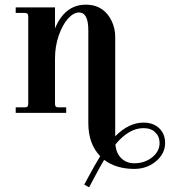

<svg xmlns="http://www.w3.org/2000/svg" viewBox="-20 -488 734 830"><path d="M478 -330.1V101.1Q537.1 42 600.1 42Q643.1 42 668.5 66.7Q693.8 91.3 693.8 129.9Q693.8 175.8 654.5 209Q615.2 242.2 560.1 242.2Q482.9 242.2 430.2 203.1Q414.1 229.5 390.4 274.4Q366.7 319.3 365.2 321.8L344.2 310.1Q349.6 300.3 362.5 276.1Q375.5 252 388.2 229.5Q400.9 207 413.1 187Q361.8 134.3 361.8 43.9V-356.9Q361.8 -434.1 321.8 -434.1Q297.9 -434.1 273.9 -407.5Q250 -380.9 233.9 -334.2Q217.8 -287.6 217.8 -235.8V-40Q217.8 -30.8 221.2 -27.3Q224.6 -23.9 233.9 -23.9H266.1V0H47.9V-23.9H85.9Q95.2 -23.9 98.6 -27.3Q102.1 -30.8 102.1 -40V-416Q102.1 -425.3 98.6 -428.7Q95.2 -432.1 85.9 -432.1H47.9V-456.1H217.8V-365.2Q260.3 -467.8 351.1 -467.8Q394 -467.8 423.8 -445.8Q448.7 -427.7 463.4 -395.8Q478 -363.8 478 -330.1ZM560.1 217.8Q605.5 217.8 637.7 192.1Q669.9 166.5 669.9 129.9Q669.9 102.5 651.4 84.2Q632.8 65.9 600.1 65.9Q537.6 65.9 479 136.2Q481.9 174.8 504.6 196.3Q527.3 217.8 560.1 217.8Z"/></svg>

Font: Flanker Steampunk
Style: Bold
Weight: 700
Designer: Alexey Kryukov, Leonardo Di Lena
Foundry: Alexey Kryukov, Leonardo Di Lena
Version: 1.210